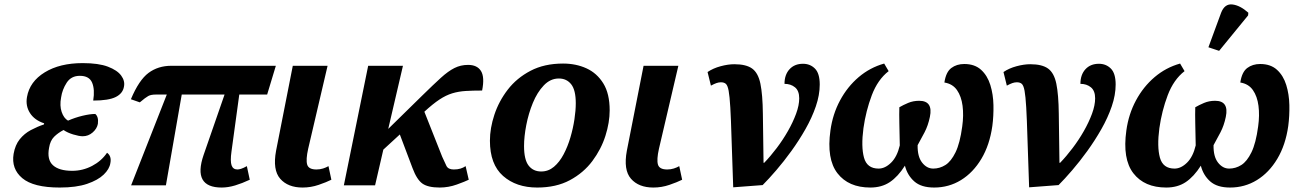

<svg xmlns="http://www.w3.org/2000/svg" viewBox="-20 -831 5857 861"><path d="M248 10Q130 10 80 -32Q30 -74 41 -141Q48 -181 68.5 -206.5Q89 -232 118 -247.5Q147 -263 177 -273L178 -278Q135 -292 114.5 -324Q94 -356 101 -396Q113 -465 180.5 -506.5Q248 -548 351 -548Q422 -548 464 -532Q506 -516 523.5 -492Q541 -468 536 -443Q531 -412 499 -396Q467 -380 398 -380Q406 -430 393 -460.5Q380 -491 338 -491Q299 -491 279 -460Q259 -429 254 -394Q247 -357 256.5 -329Q266 -301 285 -290Q317 -304 350.5 -312Q384 -320 407 -320Q414 -315 417.5 -304Q421 -293 419 -276Q415 -254 395.5 -237Q376 -220 351 -220Q335 -220 308.5 -228Q282 -236 265 -248Q240 -235 222.5 -217.5Q205 -200 200 -168Q190 -115 217.5 -90Q245 -65 304 -65Q351 -65 393 -87Q435 -109 460 -146Q481 -131 475 -100Q471 -73 445 -48Q419 -23 370.5 -6.5Q322 10 248 10Z M568 0 728 -407H679Q657 -407 645 -400.5Q633 -394 607 -372L567 -386Q603 -472 646 -504Q689 -536 748 -536H1217L1178 -407H1053L1018 -151Q1012 -108 1018.5 -89.5Q1025 -71 1045 -71Q1051 -71 1061 -74Q1071 -77 1087 -86L1100 -25Q1066 -9 1034.5 0.5Q1003 10 974 10Q843 10 893 -136L987 -407H795L724 0Z M1337 10Q1271 10 1236.5 -29.5Q1202 -69 1218 -155L1293 -536H1449L1362 -164Q1351 -115 1357.5 -93Q1364 -71 1399 -71Q1415 -71 1429 -75.5Q1443 -80 1453 -86L1466 -25Q1444 -14 1409 -2Q1374 10 1337 10Z M1522 0 1631 -536H1787L1721 -253L1874 -403Q1924 -452 1957 -482Q1990 -512 2018 -526Q2046 -540 2079 -540Q2120 -540 2137 -512.5Q2154 -485 2142 -425Q2100 -425 2068 -423Q2036 -421 2008 -412.5Q1980 -404 1950.5 -384.5Q1921 -365 1883 -330L1963 -128Q1974 -103 1982 -87Q1990 -71 2015 -71Q2032 -71 2045 -75Q2058 -79 2068 -86L2082 -25Q2066 -17 2028.5 -3.5Q1991 10 1952 10Q1899 10 1874 -8Q1849 -26 1830 -77L1773 -228L1699 -160L1662 0Z M2389 10Q2295 10 2236 -42Q2177 -94 2177 -200Q2177 -256 2197 -316.5Q2217 -377 2257 -429Q2297 -481 2359 -513.5Q2421 -546 2505 -546Q2563 -546 2610 -524.5Q2657 -503 2685.5 -457Q2714 -411 2714 -336Q2714 -282 2695 -222Q2676 -162 2636.5 -109Q2597 -56 2535.5 -23Q2474 10 2389 10ZM2407 -62Q2439 -62 2464 -83Q2489 -104 2507.5 -139Q2526 -174 2538 -215Q2550 -256 2556 -296Q2562 -336 2562 -368Q2562 -427 2541.5 -453Q2521 -479 2486 -479Q2448 -479 2418.5 -448Q2389 -417 2369.5 -369.5Q2350 -322 2340 -270Q2330 -218 2330 -176Q2330 -115 2350.5 -88.5Q2371 -62 2407 -62Z M2910 10Q2844 10 2809.5 -29.5Q2775 -69 2791 -155L2866 -536H3022L2935 -164Q2924 -115 2930.5 -93Q2937 -71 2972 -71Q2988 -71 3002 -75.5Q3016 -80 3026 -86L3039 -25Q3017 -14 2982 -2Q2947 10 2910 10Z M3153 -508Q3178 -525 3211.5 -534Q3245 -543 3273 -543Q3326 -543 3353 -523.5Q3380 -504 3390 -455.5Q3400 -407 3401 -321Q3402 -235 3404 -101H3407Q3435 -130 3463 -167Q3491 -204 3513.5 -243.5Q3536 -283 3550 -321Q3564 -359 3564 -390Q3564 -424 3545 -439.5Q3526 -455 3498 -455Q3498 -496 3520.5 -520.5Q3543 -545 3581 -545Q3613 -545 3634.5 -523.5Q3656 -502 3656 -452Q3656 -405 3638.5 -354Q3621 -303 3592 -252Q3563 -201 3529 -154Q3495 -107 3461 -67.5Q3427 -28 3400 -1L3268 9Q3263 -124 3260.5 -211Q3258 -298 3255 -349Q3252 -400 3247.5 -424Q3243 -448 3235 -455Q3227 -462 3213 -462Q3203 -462 3193 -458.5Q3183 -455 3168 -447Z M3704 -246Q3714 -319 3747 -380.5Q3780 -442 3830.5 -485Q3881 -528 3945 -546L3965 -512Q3916 -474 3889.5 -404Q3863 -334 3852 -256Q3841 -173 3854.5 -124Q3868 -75 3920 -75Q3949 -75 3976 -101.5Q4003 -128 4015 -179Q4014 -233 4013 -277Q4012 -321 4013 -350Q4030 -360 4052.5 -369.5Q4075 -379 4102 -379Q4165 -379 4150 -307Q4142 -268 4126 -237.5Q4110 -207 4095 -180Q4094 -129 4115 -102Q4136 -75 4165 -75Q4194 -75 4219.5 -91Q4245 -107 4265 -148Q4285 -189 4295 -264Q4302 -314 4296.5 -356.5Q4291 -399 4271.5 -427Q4252 -455 4215 -461Q4222 -508 4246 -526Q4270 -544 4304 -544Q4351 -544 4379.5 -518Q4408 -492 4421 -450Q4434 -408 4435 -359.5Q4436 -311 4430 -266Q4418 -181 4381 -119Q4344 -57 4289.5 -23.5Q4235 10 4169 10Q4111 10 4080 -17.5Q4049 -45 4038 -88Q4007 -39 3970.5 -14.5Q3934 10 3883 10Q3785 10 3735.5 -54Q3686 -118 3704 -246Z M4480 -508Q4505 -525 4538.5 -534Q4572 -543 4600 -543Q4653 -543 4680 -523.5Q4707 -504 4717 -455.5Q4727 -407 4728 -321Q4729 -235 4731 -101H4734Q4762 -130 4790 -167Q4818 -204 4840.5 -243.5Q4863 -283 4877 -321Q4891 -359 4891 -390Q4891 -424 4872 -439.5Q4853 -455 4825 -455Q4825 -496 4847.5 -520.5Q4870 -545 4908 -545Q4940 -545 4961.5 -523.5Q4983 -502 4983 -452Q4983 -405 4965.5 -354Q4948 -303 4919 -252Q4890 -201 4856 -154Q4822 -107 4788 -67.5Q4754 -28 4727 -1L4595 9Q4590 -124 4587.5 -211Q4585 -298 4582 -349Q4579 -400 4574.5 -424Q4570 -448 4562 -455Q4554 -462 4540 -462Q4530 -462 4520 -458.5Q4510 -455 4495 -447Z M5031 -246Q5041 -319 5074 -380.5Q5107 -442 5157.5 -485Q5208 -528 5272 -546L5292 -512Q5243 -474 5216.5 -404Q5190 -334 5179 -256Q5168 -173 5181.5 -124Q5195 -75 5247 -75Q5276 -75 5303 -101.5Q5330 -128 5342 -179Q5341 -233 5340 -277Q5339 -321 5340 -350Q5357 -360 5379.5 -369.5Q5402 -379 5429 -379Q5492 -379 5477 -307Q5469 -268 5453 -237.5Q5437 -207 5422 -180Q5421 -129 5442 -102Q5463 -75 5492 -75Q5521 -75 5546.5 -91Q5572 -107 5592 -148Q5612 -189 5622 -264Q5629 -314 5623.5 -356.5Q5618 -399 5598.5 -427Q5579 -455 5542 -461Q5549 -508 5573 -526Q5597 -544 5631 -544Q5678 -544 5706.5 -518Q5735 -492 5748 -450Q5761 -408 5762 -359.5Q5763 -311 5757 -266Q5745 -181 5708 -119Q5671 -57 5616.5 -23.5Q5562 10 5496 10Q5438 10 5407 -17.5Q5376 -45 5365 -88Q5334 -39 5297.5 -14.5Q5261 10 5210 10Q5112 10 5062.5 -54Q5013 -118 5031 -246ZM5447 -603 5399 -619 5456 -774Q5472 -815 5506.5 -811Q5541 -807 5578 -774L5577 -762Z"/></svg>

Font: Noto Serif
Style: Bold Italic
Weight: 700
Italic angle: -12°
Designer: Monotype Design Team
Foundry: Monotype Imaging Inc.
Version: Version 2.013